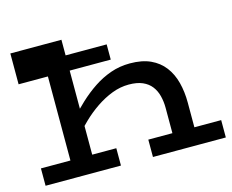

<svg xmlns="http://www.w3.org/2000/svg" viewBox="-97 -824 1163 962"><g transform="rotate(-15 484.5 -343.0)"><path d="M709 0V-222Q709 -254 701.5 -283.5Q694 -313 677 -335Q660 -357 631.5 -369.5Q603 -382 560 -382Q516 -382 473 -365.5Q430 -349 389.5 -321.5Q349 -294 314 -260Q279 -226 250 -193V-283Q285 -322 323.5 -358Q362 -394 404 -422Q446 -450 493 -466.5Q540 -483 593 -483Q656 -483 699.5 -463Q743 -443 770.5 -407Q798 -371 810.5 -322.5Q823 -274 823 -218V0ZM27 0V-90H418V0ZM180 0V-596H28V-686H293V0ZM28 -526V-605H506V-526ZM584 0V-90H962V0Z"/></g></svg>

Font: BioRhyme SemiExpanded Medium
Style: Regular
Weight: 500
Width: 6
Designer: Aoife Mooney
Foundry: Aoife Mooney Type
Version: Version 1.600;gftools[0.9.33]